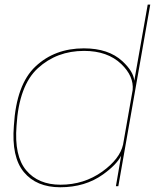

<svg xmlns="http://www.w3.org/2000/svg" viewBox="-20 -805 670 830"><path d="M481 0 502 -121.5 503.5 -131.5Q484 -93 425.5 -51Q348 4.5 240.5 4.5Q137.5 4.5 83.2 -61Q29 -126.5 40 -261.5Q50.5 -440 133.8 -518Q217 -596 342.5 -596Q449 -596 509 -540.5Q557 -496 560.5 -456L618.5 -785H629.5L491.5 0ZM512 -180 553.5 -416Q559 -475.5 504.5 -528Q445 -585 343.5 -585Q225.5 -585 143.8 -510.2Q62 -435.5 51.5 -261.5Q41 -131 93.2 -68.8Q145.5 -6.5 241.5 -6.5Q343 -6.5 422.5 -63.5Q498 -118 512 -180Z"/></svg>

Font: Anybody ExtraExpanded Thin
Style: Italic
Weight: 100
Width: 8
Italic angle: -10°
Designer: Tyler Finck
Foundry: Etcetera Type Company
Version: Version 1.010; ttfautohint (v1.8.3) -l 8 -r 50 -G 200 -x 14 